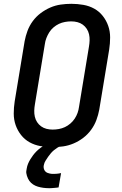

<svg xmlns="http://www.w3.org/2000/svg" viewBox="-20 -763 640 1006"><path d="M255 8Q223 8 192 2.5Q161 -3 135 -17.5Q109 -32 90.5 -55.5Q72 -79 62 -107.5Q52 -136 52 -168Q52 -200 57 -232L109 -547Q114 -574 124 -601Q134 -628 151.5 -652Q169 -676 193 -694Q217 -712 243.5 -723.5Q270 -735 298 -739Q326 -743 354 -743Q386 -743 417 -737.5Q448 -732 474 -717.5Q500 -703 518.5 -679.5Q537 -656 547 -627.5Q557 -599 557 -567Q557 -535 552 -503L500 -188Q495 -161 485 -134Q475 -107 457.5 -83Q440 -59 416.5 -41Q393 -23 366 -11.5Q339 0 311 4Q283 8 255 8ZM256 -84Q272 -84 288.5 -87Q305 -90 320 -97Q335 -104 348.5 -115.5Q362 -127 371.5 -141.5Q381 -156 386.5 -171.5Q392 -187 394 -203L446 -518Q449 -535 449.5 -551.5Q450 -568 446.5 -583.5Q443 -599 434.5 -612Q426 -625 413.5 -634Q401 -643 385.5 -647Q370 -651 353 -651Q337 -651 320.5 -648Q304 -645 289 -638Q274 -631 260.5 -619.5Q247 -608 238 -593.5Q229 -579 223 -563.5Q217 -548 215 -532L163 -217Q160 -200 159.5 -183.5Q159 -167 162.5 -151.5Q166 -136 174.5 -123Q183 -110 195.5 -101Q208 -92 223.5 -88Q239 -84 256 -84ZM236 223Q221 223 206.5 221Q192 219 178.5 215Q165 211 153.5 203.5Q142 196 134 185Q126 174 121 158Q116 142 118 132L120 120Q122 107 127 95Q132 83 139 71.5Q146 60 154 49.5Q162 39 171.5 29.5Q181 20 194 10.5Q207 1 214 -3L224 -8H301L300 0Q290 5 280.5 11Q271 17 262 24.5Q253 32 246 40.5Q239 49 232.5 58Q226 67 219 78.5Q212 90 211 97L209 105Q208 111 209 117Q210 123 212.5 128Q215 133 219.5 137Q224 141 229.5 143Q235 145 241.5 146.5Q248 148 252 148H257Q261 148 266 148Q271 148 275.5 147.5Q280 147 285.5 146.5Q291 146 294 145L300 144L287 219Q281 220 275.5 220.5Q270 221 264.5 221.5Q259 222 252.5 222.5Q246 223 242 223Z"/></svg>

Font: Iosevka Aile Semibold Oblique
Style: Regular
Weight: 600
Italic angle: -9°
Designer: Belleve Invis
Foundry: Belleve Invis
Version: Version 31.1.0; ttfautohint (v1.8.4)